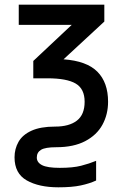

<svg xmlns="http://www.w3.org/2000/svg" viewBox="-20 -559 540 819"><path d="M229 240Q146 240 94 210.5Q42 181 42 112Q42 76 59 46Q76 16 114.5 -1.5Q153 -19 215 -19Q275 -19 308 -44.5Q341 -70 341 -125Q341 -180 303 -202.5Q265 -225 182 -225H122V-299L286 -453H60V-539H425V-467L251 -306Q350 -299 395.5 -253Q441 -207 441 -125Q441 -71 417 -27Q393 17 343.5 43Q294 69 220 69Q173 69 155 80Q137 91 137 113Q137 134 159.5 145.5Q182 157 235 157Q291 157 326 148Q361 139 390 127V211Q362 224 324.5 232Q287 240 229 240Z"/></svg>

Font: Noto Sans Mono ExtraCondensed Medium
Style: Regular
Weight: 500
Width: 2
Designer: Monotype Design Team
Foundry: Monotype Imaging Inc.
Version: Version 2.014